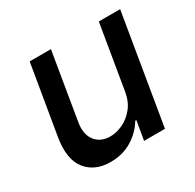

<svg xmlns="http://www.w3.org/2000/svg" viewBox="-126 -684 846 831"><g transform="rotate(-30 297.0 -268.5)"><path d="M409.1 -226.2 462.4 -545.5H568.9L478 0H373.6L389.6 -94.5H383.9Q358.3 -50.8 311.6 -21.8Q264.9 7.1 203.5 7.1Q125 7.1 83.6 -44.9Q42.3 -96.9 58.6 -198.5L116.8 -545.5H223L167.3 -211.3Q158.4 -155.5 183.8 -122.5Q209.2 -89.5 258.5 -89.5Q288.4 -89.5 320.3 -104.4Q352.3 -119.3 377 -149.7Q401.6 -180 409.1 -226.2Z"/></g></svg>

Font: Inter UI Medium
Style: Italic
Weight: 500
Italic angle: 9.39999°
Designer: Rasmus Andersson
Foundry: rsms
Version: 3.2;8d6f07862